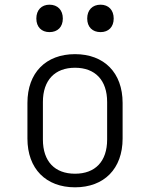

<svg xmlns="http://www.w3.org/2000/svg" viewBox="-20 -790 640 819"><path d="M409 -653C443 -653 465 -675 465 -711C465 -747 443 -770 409 -770C374 -770 352 -747 352 -711C352 -675 374 -653 409 -653ZM191 -653C226 -653 248 -675 248 -711C248 -747 226 -770 191 -770C157 -770 135 -747 135 -711C135 -675 157 -653 191 -653ZM300 9C424 9 503 -70 503 -199V-351C503 -480 424 -559 300 -559C176 -559 97 -480 97 -351V-199C97 -70 176 9 300 9ZM300 -49C214 -49 163 -101 163 -195V-355C163 -448 214 -501 300 -501C386 -501 437 -448 437 -355V-195C437 -101 386 -49 300 -49Z"/></svg>

Font: JetBrains Mono ExtraLight
Style: Regular
Weight: 240
Monospace: yes
Designer: Philipp Nurullin, Konstantin Bulenkov
Foundry: JetBrains
Version: Version 2.305